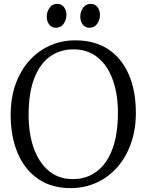

<svg xmlns="http://www.w3.org/2000/svg" viewBox="-20 -959 756 990"><path d="M351 11Q248 12.5 177.5 -35.8Q107 -84 71 -169.8Q35 -255.5 35 -366Q35 -454.5 60.5 -525.5Q86 -596.5 131.8 -647Q177.5 -697.5 238 -724.2Q298.5 -751 368 -751Q469 -751 538.5 -704.8Q608 -658.5 644.2 -574.5Q680.5 -490.5 680.5 -378Q680.5 -290.5 655.2 -219.2Q630 -148 585 -97Q540 -46 480.2 -18.2Q420.5 9.5 351 11ZM356 -35.5Q425 -35.5 477.2 -73.8Q529.5 -112 558.8 -188.2Q588 -264.5 588 -378Q588 -474 561.5 -547.5Q535 -621 483.8 -662.8Q432.5 -704.5 359 -704.5Q289.5 -704.5 237.5 -667.2Q185.5 -630 156.5 -554.8Q127.5 -479.5 127.5 -366Q127.5 -270 154 -195.5Q180.5 -121 231.2 -78.2Q282 -35.5 356 -35.5ZM267.5 -816Q246.5 -816 233.8 -832.5Q221 -849 221 -873.5Q221 -898 235.2 -918.5Q249.5 -939 274.5 -939H275.5Q297 -939 309.8 -922.5Q322.5 -906 322.5 -881.5Q322.5 -857 308.2 -836.5Q294 -816 268.5 -816ZM440.5 -816Q419.5 -816 406.8 -832.5Q394 -849 394 -873.5Q394 -898 408.2 -918.5Q422.5 -939 447.5 -939H448.5Q470 -939 482.8 -922.5Q495.5 -906 495.5 -881.5Q495.5 -857 481.2 -836.5Q467 -816 441.5 -816Z"/></svg>

Font: Merriweather 20pt Light
Style: Regular
Weight: 300
Version: Version 2.100